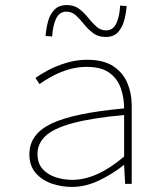

<svg xmlns="http://www.w3.org/2000/svg" viewBox="-20 -726 640 758"><path d="M264 12Q222 12 183.5 -1.5Q145 -15 120.5 -43.5Q96 -72 96 -117Q96 -197 184 -238.5Q272 -280 470 -298Q470 -340 457 -377.5Q444 -415 412 -438.5Q380 -462 322 -462Q284 -462 248.5 -451Q213 -440 184 -424Q155 -408 136 -394L120 -418Q137 -431 168.5 -448Q200 -465 240.5 -477.5Q281 -490 324 -490Q388 -490 426.5 -465Q465 -440 482.5 -399Q500 -358 500 -310V0H474L470 -74H468Q426 -40 372 -14Q318 12 264 12ZM266 -16Q314 -16 365 -39Q416 -62 470 -108V-272Q341 -260 266 -239.5Q191 -219 159.5 -189Q128 -159 128 -118Q128 -81 148.5 -58.5Q169 -36 200.5 -26Q232 -16 266 -16ZM397 -580Q368 -580 348 -595Q328 -610 312 -630Q296 -650 280 -665Q264 -680 242 -680Q214 -680 201 -651.5Q188 -623 186 -582L160 -584Q162 -613 169.5 -641Q177 -669 194.5 -687.5Q212 -706 244 -706Q273 -706 292.5 -691Q312 -676 328 -656Q344 -636 360.5 -621Q377 -606 399 -606Q427 -606 440 -635.5Q453 -665 454 -704L480 -702Q478 -674 470.5 -646Q463 -618 446 -599Q429 -580 397 -580Z"/></svg>

Font: Source Code Pro ExtraLight
Style: Regular
Weight: 200
Monospace: yes
Designer: Paul D. Hunt, Teo Tuominen
Foundry: Adobe
Version: Version 1.026;hotconv 1.1.0;makeotfexe 2.6.0